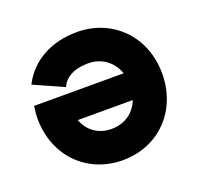

<svg xmlns="http://www.w3.org/2000/svg" viewBox="-99 -631 784 753"><g transform="rotate(-20 292.5 -254.0)"><path d="M180.2 -332.5C194.3 -367.2 232.4 -390.6 292.5 -390.6C350.6 -390.6 393.6 -356.4 411.1 -306.2H37.1C34.7 -289.6 32.7 -271.5 32.7 -253.9C32.7 -99.1 142.6 13.2 292.5 13.2C442.4 13.2 552.7 -99.1 552.7 -253.9C552.7 -408.7 442.9 -521 292.5 -521C188 -521 99.1 -474.6 55.7 -388.2ZM292.5 -117.2C237.3 -117.2 196.8 -147.5 179.2 -195.3H408.7C390.1 -147.5 348.1 -117.2 292.5 -117.2Z"/></g></svg>

Font: Giphurs ExtraBold
Style: Regular
Weight: 800
Version: Version 1.000